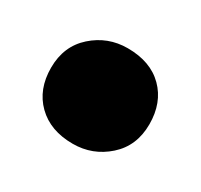

<svg xmlns="http://www.w3.org/2000/svg" viewBox="-62 -502 379 362"><g transform="rotate(30 127.0 -321.0)"><path d="M20 -321Q20 -368 52 -396.5Q84 -425 127 -425Q177 -425 205.5 -396.5Q234 -368 234 -321Q234 -274 202 -245.5Q170 -217 127 -217Q78 -217 49 -245.5Q20 -274 20 -321Z"/></g></svg>

Font: Bitter Black
Style: Regular
Weight: 900
Designer: Sol Matas, and Bitter project Authors
Foundry: Sol Matas
Version: Version 2.001